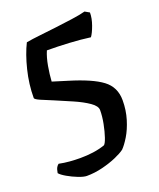

<svg xmlns="http://www.w3.org/2000/svg" viewBox="-128 -652 693 837"><g transform="rotate(-20 218.5 -233.5)"><path d="M130 105Q116 105 91.5 95.5Q67 86 44.5 73Q22 60 14 50Q17 32 22 24Q27 16 32 13Q56 18 81 20Q106 22 130 22Q161 22 190 18Q219 14 245 5Q252 0 260.5 -25Q269 -50 275.5 -83Q282 -116 282 -145Q282 -164 254.5 -183Q227 -202 187 -219.5Q147 -237 109 -253Q74 -267 51.5 -277Q29 -287 28 -293Q28 -357 44 -421.5Q60 -486 83 -532Q110 -537 147.5 -541Q185 -545 225 -550Q265 -555 301.5 -560Q338 -565 365 -572L386 -560Q386 -533 375 -502.5Q364 -472 353 -457Q310 -463 256 -466Q202 -469 153 -469Q141 -441 134.5 -404Q128 -367 126 -334L194 -313Q297 -282 343 -247.5Q389 -213 389 -152Q389 -106 376.5 -65Q364 -24 346 5.5Q328 35 313 50Q297 62 268 74.5Q239 87 202.5 96Q166 105 130 105Z"/></g></svg>

Font: Texturina 72pt SemiBold
Style: Regular
Weight: 600
Designer: Guillermo Torres Carreño
Foundry: Omnibus-Type
Version: Version 1.002; ttfautohint (v1.8.3)